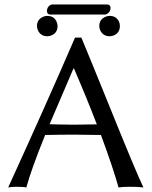

<svg xmlns="http://www.w3.org/2000/svg" viewBox="-20 -824 669 847"><path d="M143.1 -709Q143.1 -738.3 170.4 -750Q179.2 -753.9 189 -753.9Q219.2 -753.9 230.5 -726.1Q233.9 -717.3 233.9 -709Q233.9 -678.7 206.1 -667.5Q197.3 -664.1 189 -664.1Q159.2 -664.1 147 -690.9Q143.1 -700.2 143.1 -709ZM418 -709Q418 -738.3 445.3 -750Q454.1 -753.9 463.9 -753.9Q494.1 -753.9 505.9 -726.1Q509.3 -717.3 508.8 -709Q508.8 -678.7 481.4 -667.5Q473.1 -664.1 463.9 -664.1Q434.1 -664.1 421.9 -690.9Q418 -700.2 418 -709ZM407.2 -275.4Q360.8 -396 306.2 -522H304.2L198.7 -275.9Q211.9 -275.9 242.2 -274.9Q285.6 -273.9 303.2 -273.9Q346.2 -273.9 407.2 -275.4ZM179.2 -228.5Q118.2 -78.1 96.2 2.9Q83.5 0 50.8 0Q27.3 0.5 16.1 2.9Q186.5 -370.1 311 -658.2H338.9Q374 -574.2 455.6 -373Q582 -59.6 612.8 2.9Q594.7 0 553.2 0Q520 0 502.9 2.9Q478 -86.4 425.3 -228.5Q354 -230 308.1 -230Q251 -230 179.2 -228.5ZM443.8 -759.8H200.2Q188 -761.2 187 -774.9Q187 -792 201.2 -801.3Q205.6 -803.7 209 -804.2H454.1Q466.8 -802.7 467.8 -790Q467.8 -772 452.6 -762.7Q447.8 -760.3 443.8 -759.8Z"/></svg>

Font: Linux Biolinum Capitals O
Style: Small Caps
Weight: 400
Designer: Philipp H. Poll
Foundry: Philipp H. Poll
Version: Version 1.0.4